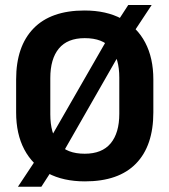

<svg xmlns="http://www.w3.org/2000/svg" viewBox="-20 -694 662 750"><path d="M312 14.5Q227 14.5 167 -17.5Q107 -49.5 75 -110Q43 -170.5 43 -255V-383.5Q43 -513 111 -583Q179 -653 310 -653Q395.5 -653 455.5 -620.5Q515.5 -588 547.2 -527.8Q579 -467.5 579 -383.5V-255Q579 -124.5 511.2 -55Q443.5 14.5 312 14.5ZM50 35.5 135 -92.5 163.5 -131 414 -567 432 -599 481 -674.5H572.5L489.5 -549L462.5 -511L213 -75L198 -52L141.5 35.5ZM311 -93.5Q378.5 -93.5 412.2 -134Q446 -174.5 446 -249.5V-391Q446 -465 414 -505Q382 -545 311 -545Q243.5 -545 210 -504.5Q176.5 -464 176.5 -389V-247.5Q176.5 -172.5 208.8 -133Q241 -93.5 311 -93.5Z"/></svg>

Font: Anek Latin SemiBold
Style: Regular
Weight: 600
Designer: Yesha Goshar
Foundry: Ek Type
Version: Version 1.003